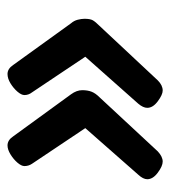

<svg xmlns="http://www.w3.org/2000/svg" viewBox="9 -513 453 511"><g transform="rotate(90 235.5 -257.5)"><path d="M177 -51Q163 -51 153 -66L42 -220Q35 -228 32.5 -238Q30 -248 30 -256Q30 -271 34 -278Q38 -285 49 -296L194 -451Q207 -464 221 -464Q232 -464 249.5 -451Q267 -438 267 -423Q267 -412 256 -399L131 -258L226 -116Q233 -107 233 -96Q233 -88 224 -77.5Q215 -67 202 -59Q189 -51 177 -51ZM367 -51Q353 -51 343 -66L231 -220Q220 -235 220 -250Q220 -264 224 -274.5Q228 -285 239 -296L383 -451Q397 -464 410 -464Q422 -464 439.5 -451Q457 -438 457 -423Q457 -412 445 -399L321 -258L416 -116Q422 -107 422 -96Q422 -88 413 -77.5Q404 -67 391 -59Q378 -51 367 -51Z"/></g></svg>

Font: Asap SemiBold
Style: Italic
Weight: 600
Italic angle: -6°
Designer: Pablo Cosgaya
Foundry: Omnibus-Type
Version: Version 3.001; ttfautohint (v1.8.3)